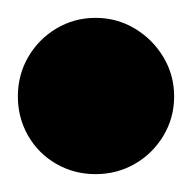

<svg xmlns="http://www.w3.org/2000/svg" viewBox="-57 -718 215 215"><path d="M-37 -610Q-37 -586 -25.5 -566Q-14 -546 6 -534.5Q26 -523 50 -523Q74 -523 94 -534.5Q114 -546 126 -566Q138 -586 138 -610Q138 -634 126 -654Q114 -674 94 -686Q74 -698 50 -698Q26 -698 6 -686Q-14 -674 -25.5 -654Q-37 -634 -37 -610Z"/></svg>

Font: Linefont
Style: Bold
Weight: 700
Monospace: yes
Version: Version 3.002;gftools[0.9.33]